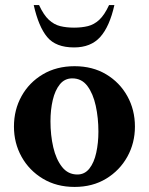

<svg xmlns="http://www.w3.org/2000/svg" viewBox="-20 -727 587 757"><path d="M274 10Q203 10 149 -22.5Q95 -55 65 -109Q35 -163 35 -228Q35 -294 65 -348Q95 -402 149 -434Q203 -466 274 -466Q345 -466 398.5 -434Q452 -402 482 -348Q512 -294 512 -228Q512 -163 482 -109Q452 -55 398.5 -22.5Q345 10 274 10ZM285 -39Q314 -39 332.5 -62.5Q351 -86 359.5 -125Q368 -164 368 -208Q368 -262 357.5 -310Q347 -358 324.5 -388Q302 -418 265 -418Q235 -418 216 -394.5Q197 -371 188 -332.5Q179 -294 179 -249Q179 -194 190 -146.5Q201 -99 224.5 -69Q248 -39 285 -39ZM272 -540Q200 -540 166 -581Q132 -622 113 -707H134Q152 -668 172.5 -649Q193 -630 217.5 -624Q242 -618 272 -618Q302 -618 326.5 -624Q351 -630 371.5 -649Q392 -668 410 -707H431Q412 -622 375 -581Q338 -540 272 -540Z"/></svg>

Font: Spectral
Style: Bold
Weight: 700
Designer: Jean-Baptiste Levee
Foundry: Production Type
Version: Version 2.001